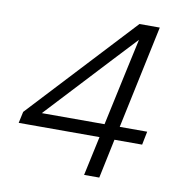

<svg xmlns="http://www.w3.org/2000/svg" viewBox="-79 -772 808 847"><g transform="rotate(10 325.0 -349.0)"><path d="M353 0 391 -176H29L40 -227L478 -698H569L471 -236H594L582 -176H458L421 0ZM122 -236H403L459 -496L488 -629L388 -522Z"/></g></svg>

Font: Azeret Mono ExtraLight
Style: Italic
Weight: 250
Italic angle: -12°
Designer: Martin Vácha
Foundry: Displaay
Version: Version 1.002